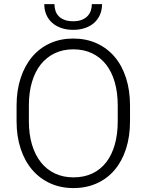

<svg xmlns="http://www.w3.org/2000/svg" viewBox="-20 -909 717 938"><path d="M615.2 -316.9Q615.2 -242.2 595.7 -181.9Q576.2 -121.6 540.3 -79.1Q504.4 -36.6 453.1 -13.4Q401.9 9.8 338.9 9.8Q276.4 9.8 225.3 -13.4Q174.3 -36.6 137.7 -79.1Q101.1 -121.6 81.1 -181.9Q61 -242.2 61 -316.9V-393.1Q61 -467.8 81.1 -528.3Q101.1 -588.9 137.2 -631.6Q173.3 -674.3 224.4 -697.5Q275.4 -720.7 337.9 -720.7Q400.9 -720.7 452.1 -697.5Q503.4 -674.3 539.8 -631.6Q576.2 -588.9 595.7 -528.3Q615.2 -467.8 615.2 -393.1ZM555.2 -394Q555.2 -457 540.5 -507.8Q525.9 -558.6 498 -594Q470.2 -629.4 429.7 -648.7Q389.2 -668 337.9 -668Q287.6 -668 247.3 -648.7Q207 -629.4 179 -594Q150.9 -558.6 136 -507.8Q121.1 -457 121.1 -394V-316.9Q121.1 -253.4 136.2 -202.6Q151.4 -151.9 179.7 -116.2Q208 -80.6 248.3 -61.5Q288.6 -42.5 338.9 -42.5Q390.6 -42.5 430.9 -61.5Q471.2 -80.6 498.8 -116.2Q526.4 -151.9 540.8 -202.6Q555.2 -253.4 555.2 -316.9ZM478.5 -888.7Q478.5 -860.8 468.8 -837.9Q459 -814.9 440.9 -798.3Q422.9 -781.7 396.5 -772.5Q370.1 -763.2 337.4 -763.2Q304.7 -763.2 278.6 -772.5Q252.4 -781.7 234.1 -798.3Q215.8 -814.9 206.1 -837.9Q196.3 -860.8 196.3 -888.7H246.1Q246.1 -871.6 251 -856.4Q255.9 -841.3 266.6 -830.1Q277.3 -818.8 294.9 -812Q312.5 -805.2 337.4 -805.2Q361.8 -805.2 379.2 -812Q396.5 -818.8 407.5 -830.3Q418.5 -841.8 423.6 -856.9Q428.7 -872.1 428.7 -888.7Z"/></svg>

Font: Melbourne
Style: Light
Weight: 300
Designer: Google
Version: Version 2.000980; 2014